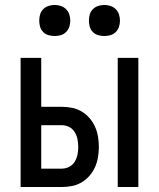

<svg xmlns="http://www.w3.org/2000/svg" viewBox="-20 -753 640 773"><path d="M454 0V-520H537V0ZM63 0V-520H146V-323H228Q249 -323 269.5 -319Q290 -315 308 -304.5Q326 -294 340 -278Q354 -262 362.5 -243Q371 -224 374.5 -203Q378 -182 378 -161Q378 -141 374.5 -120Q371 -99 362.5 -80Q354 -61 340 -45Q326 -29 308 -18.5Q290 -8 269.5 -4Q249 0 228 0ZM228 -74Q244 -74 258 -81Q272 -88 280.5 -101.5Q289 -115 292 -130.5Q295 -146 295 -161Q295 -177 292 -192.5Q289 -208 280.5 -221.5Q272 -235 258 -242Q244 -249 228 -249H146V-74ZM400 -608Q387 -608 375 -611.5Q363 -615 354 -624Q345 -633 341.5 -645Q338 -657 338 -670Q338 -683 341.5 -695Q345 -707 354 -716Q363 -725 375 -729Q387 -733 400 -733Q413 -733 425 -729Q437 -725 446 -716Q455 -707 459 -695Q463 -683 463 -670Q463 -657 459 -645Q455 -633 446 -624Q437 -615 425 -611.5Q413 -608 400 -608ZM200 -608Q187 -608 175 -611.5Q163 -615 154 -624Q145 -633 141.5 -645Q138 -657 138 -670Q138 -683 141.5 -695Q145 -707 154 -716Q163 -725 175 -729Q187 -733 200 -733Q213 -733 225 -729Q237 -725 246 -716Q255 -707 259 -695Q263 -683 263 -670Q263 -657 259 -645Q255 -633 246 -624Q237 -615 225 -611.5Q213 -608 200 -608Z"/></svg>

Font: Iosevka Meiseki Sans
Style: Regular
Weight: 400
Monospace: yes
Designer: Belleve Invis
Foundry: Belleve Invis
Version: Version 11.2.6; ttfautohint (v1.8.4)